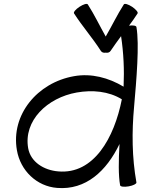

<svg xmlns="http://www.w3.org/2000/svg" viewBox="-20 -946 776 988"><path d="M549 -684C566 -710 585 -735 603 -760C616 -674 620 -587 616 -500C539 -546 450 -570 361 -554C172 -521 35 -355 67 -173C85 -68 169 13 274 21C422 33 528 -66 595 -205C590 -121 589 -42 598 7C599 15 619 17 642 13C665 9 683 0 682 -7C659 -136 658 -267 670 -397C682 -534 698 -718 682 -807C681 -814 664 -817 644 -814C659 -834 674 -855 688 -877C692 -883 679 -898 660 -911C640 -924 621 -930 617 -923C583 -870 556 -813 524 -758C493 -813 466 -870 432 -923C428 -930 409 -924 389 -911C369 -898 357 -883 361 -877C404 -810 457 -750 499 -684C504 -676 514 -673 524 -675C534 -673 544 -676 549 -684ZM280 -64C206 -70 138 -112 125 -183C100 -325 223 -443 375 -470C455 -484 539 -477 607 -435C568 -237 463 -48 280 -64Z"/></svg>

Font: Nupuram Expanded Light
Style: Regular
Weight: 300
Width: 7
Designer: Santhosh Thottingal (santhosh.thottingal@gmail.com)
Foundry: SMC
Version: Version 1.000